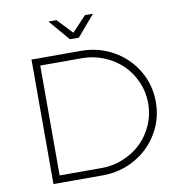

<svg xmlns="http://www.w3.org/2000/svg" viewBox="-94 -976 992 1062"><g transform="rotate(-10 401.5 -445.0)"><path d="M398.9 -772.9H349.1L249 -890.1H293.9L374 -805.2L454.1 -890.1H499ZM397.9 -699.2Q496.1 -699.2 578.6 -652.8Q661.1 -606.4 709 -525.9Q756.8 -445.3 756.8 -349.1Q756.8 -253.9 709 -173.6Q661.1 -93.3 578.4 -46.6Q495.6 0 397 0H120.1V-699.2ZM397.9 -41Q462.4 -41 521 -65.4Q579.6 -89.8 621.8 -130.9Q664.1 -171.9 689 -229Q713.9 -286.1 713.9 -349.1Q713.9 -412.6 689 -469.7Q664.1 -526.9 621.6 -568.1Q579.1 -609.4 520.5 -633.8Q461.9 -658.2 397 -658.2H162.1V-41Z"/></g></svg>

Font: Montserrat-Arabic ExtraLight
Style: Regular
Weight: 275
Designer: Mohamed Gaber
Foundry: Kief Type Foundry
Version: Version 5.008;PS 005.008;hotconv 1.0.88;makeotf.lib2.5.64775